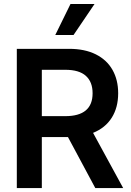

<svg xmlns="http://www.w3.org/2000/svg" viewBox="-20 -955 664 975"><path d="M65.4 -707H331.1Q410.6 -707 466.6 -679Q522.5 -650.9 551.3 -600.1Q580.1 -549.3 580.1 -481.4Q580.1 -409.2 547.6 -357.4Q515.1 -305.7 452.6 -280.3L605.5 0H463.9L325.2 -258.8H192.4V0H65.4ZM311.5 -365.2Q450.2 -365.2 450.2 -481.4Q450.2 -539.1 416 -569.8Q381.8 -600.6 311.5 -600.6H192.4V-365.2ZM337.9 -934.6H460L353.5 -777.3H260.7Z"/></svg>

Font: Pretendard JP SemiBold
Style: Regular
Weight: 600
Designer: Base glyphs from Inter by Rasmus Andersson; Hangeul glyphs from Noto Sans CJK(Source Han Sans) by Jang Soo-young and Kan
Foundry: Kil Hyung-jin
Version: Version 1.309